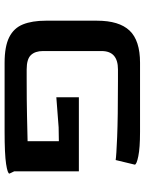

<svg xmlns="http://www.w3.org/2000/svg" viewBox="83 -712 629 835"><g transform="rotate(90 397.5 -294.5)"><path d="M253 0Q182 0 142 -20Q102 -40 86 -80Q70 -120 70 -179V-402Q70 -498 113 -543.5Q156 -589 253 -589H554Q623 -589 659.5 -581.5Q696 -574 696 -566L676 -483Q659 -486 575.5 -489.5Q492 -493 333 -493H282Q202 -493 202 -422V-167Q202 -133 219.5 -114.5Q237 -96 282 -96H323Q419 -96 485 -97.5Q551 -99 594 -100V-236L534 -235L403 -225V-323H725V-42L735 -21Q735 -13 693 -6.5Q651 0 551 0Z"/></g></svg>

Font: Goldman
Style: Regular
Weight: 400
Designer: Jaikishan Patel
Version: Version 1.000; ttfautohint (v1.8.3)